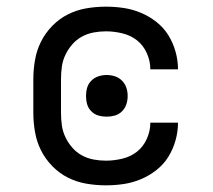

<svg xmlns="http://www.w3.org/2000/svg" viewBox="-20 -548 640 576"><path d="M298 8Q268 8 239 3Q210 -2 184 -15Q158 -28 137 -49.5Q116 -71 103 -97Q90 -123 85 -152Q80 -181 80 -210V-310Q80 -339 85 -368Q90 -397 103 -423Q116 -449 137 -470.5Q158 -492 184 -505Q210 -518 239 -523Q268 -528 298 -528Q325 -528 351.5 -524Q378 -520 403 -509.5Q428 -499 449.5 -482Q471 -465 485 -442.5Q499 -420 506.5 -393.5Q514 -367 514 -340H431Q431 -365 420.5 -388.5Q410 -412 391 -427Q372 -442 347 -448Q322 -454 298 -454Q279 -454 260.5 -450.5Q242 -447 225.5 -438Q209 -429 196.5 -414.5Q184 -400 176 -383Q168 -366 165.5 -347.5Q163 -329 163 -310V-210Q163 -191 165.5 -172.5Q168 -154 176 -137Q184 -120 196.5 -105.5Q209 -91 225.5 -82Q242 -73 260.5 -69.5Q279 -66 298 -66Q322 -66 347 -72Q372 -78 391 -93Q410 -108 420.5 -131.5Q431 -155 431 -180H514Q514 -153 506.5 -126.5Q499 -100 485 -77.5Q471 -55 449.5 -38Q428 -21 403 -10.5Q378 0 351.5 4Q325 8 298 8ZM300 -198Q287 -198 275 -201.5Q263 -205 254 -214Q245 -223 241.5 -235Q238 -247 238 -260Q238 -273 241.5 -285Q245 -297 254 -306Q263 -315 275 -319Q287 -323 300 -323Q313 -323 325 -319Q337 -315 346 -306Q355 -297 359 -285Q363 -273 363 -260Q363 -247 359 -235Q355 -223 346 -214Q337 -205 325 -201.5Q313 -198 300 -198Z"/></svg>

Font: Iosevka Aile
Style: Regular
Weight: 400
Designer: Belleve Invis
Foundry: Belleve Invis
Version: Version 28.0.1; ttfautohint (v1.8.4)